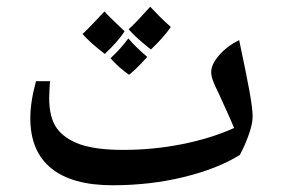

<svg xmlns="http://www.w3.org/2000/svg" viewBox="-20 -685 835 570"><path d="M314 -135Q194 -135 132 -185.5Q70 -236 70 -334Q70 -383 87 -444H129Q128 -439 127 -422Q126 -405 126 -394Q126 -336 148.5 -304.5Q171 -273 219 -256Q243 -248 274.5 -244Q306 -240 346 -240Q435 -240 520.5 -257Q606 -274 675 -305Q666 -327 653 -355.5Q640 -384 630 -406Q619 -428 613 -443.5Q607 -459 607 -471Q607 -494 630.5 -521Q654 -548 690 -566Q711 -467 720.5 -415Q730 -363 730 -339Q730 -318 719 -286.5Q708 -255 692 -225Q626 -184 526 -159.5Q426 -135 314 -135ZM428 -538Q408 -554 391.5 -568.5Q375 -583 362 -598Q375 -610 391 -627Q407 -644 426 -665Q439 -651 453.5 -636.5Q468 -622 487 -605Q477 -590 462 -573Q447 -556 428 -538ZM291 -525Q249 -557 225 -584Q241 -599 257 -616Q273 -633 290 -651Q299 -641 314 -626.5Q329 -612 350 -592Q328 -559 291 -525ZM363 -463Q333 -484 308 -512Q324 -527 337 -541.5Q350 -556 361 -571Q381 -547 417 -516Q383 -478 363 -463Z"/></svg>

Font: Noto Naskh Arabic UI Semi
Style: Bold
Weight: 700
Designer: Monotype Design Team, David Williams, Mohamad Dakak and Nizar Qandah
Foundry: Monotype Imaging Inc.
Version: Version 2.014; ttfautohint (v1.8.4.7-5d5b)